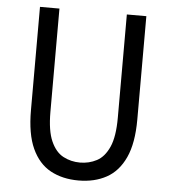

<svg xmlns="http://www.w3.org/2000/svg" viewBox="-52 -747 719 806"><g transform="rotate(5 308.0 -344.0)"><path d="M308 12Q240.5 12 190.1 -15.4Q139.8 -42.9 111.9 -103.7Q84 -164.5 84 -264.8V-700H166V-264.8Q166 -184.9 185.6 -141.2Q205.1 -97.5 237.5 -80.5Q269.9 -63.5 308 -63.5Q346 -63.5 378.4 -80.5Q410.8 -97.5 430.4 -141.2Q450 -184.9 450 -264.8V-700H532.2V-264.8Q532.2 -164.9 504.2 -104Q476.2 -43.1 425.8 -15.6Q375.4 12 308 12Z"/></g></svg>

Font: Overpass Mono Light
Style: Regular
Weight: 300
Monospace: yes
Designer: Delve Withrington, Dave Bailey
Foundry: Delve Fonts LLC
Version: Version 4.000